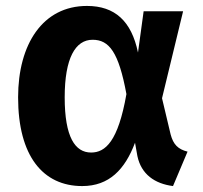

<svg xmlns="http://www.w3.org/2000/svg" viewBox="-20 -610 684 647"><path d="M273 -590C124 -590 41 -461 41 -282C41 -84 125 17 257 17C348 17 401 -39 435 -129L443 -84C456 -23 501 9 563 17L612 -99C580 -107 564 -123 555 -157L526 -279L597 -572H464L445 -433C423 -539 367 -590 273 -590ZM292 -476C348 -476 380 -434 406 -293C378 -133 335 -96 287 -96C233 -96 198 -148 198 -282C198 -414 234 -476 292 -476Z"/></svg>

Font: Glow Sans SC Normal
Style: Bold
Weight: 700
Designer: Ryoko NISHIZUKA (kana, bopomofo & ideographs); Paul D. Hunt (Latin, Greek & Cyrillic); Sandoll Communications, Soo-young
Version: Version 0.93